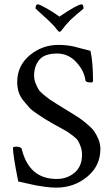

<svg xmlns="http://www.w3.org/2000/svg" viewBox="-20 -858 519 888"><path d="M254.9 -781.2Q338.9 -837.9 357.4 -837.9Q366.2 -837.9 366.2 -818.4Q366.2 -817.4 357.4 -810.5Q348.6 -803.7 333.5 -790.5Q318.4 -777.3 305.7 -765.6Q286.1 -746.1 265.6 -718.8Q260.7 -710.9 254.9 -710.9Q252 -710.9 245.1 -718.8Q231.4 -738.3 204.1 -763.7Q190.4 -776.4 169.4 -795.4Q148.4 -814.5 144.5 -818.4Q144.5 -837.9 154.3 -837.9Q163.1 -837.9 197.3 -818.4Q231.4 -798.8 254.9 -781.2ZM59.6 -478.5Q59.6 -553.7 117.2 -602.1Q174.8 -650.4 251 -650.4Q272.5 -650.4 291.5 -647.9Q310.5 -645.5 322.8 -642.6Q335 -639.6 357.9 -633.3Q380.9 -627 398.4 -623Q410.2 -571.3 410.2 -483.4Q410.2 -476.6 400.4 -476.6Q377 -476.6 375 -486.3Q370.1 -529.3 333.5 -569.8Q296.9 -610.4 244.1 -610.4Q185.5 -610.4 161.6 -581.1Q137.7 -551.8 137.7 -508.8Q137.7 -490.2 144.5 -473.1Q151.4 -456.1 158.2 -444.8Q165 -433.6 183.1 -418.9Q201.2 -404.3 209.5 -398.4Q217.8 -392.6 242.7 -377Q267.6 -361.3 274.4 -357.4Q279.3 -354.5 308.6 -336.4Q337.9 -318.4 348.6 -311Q359.4 -303.7 382.3 -284.7Q405.3 -265.6 415.5 -251Q425.8 -236.3 435.1 -214.4Q444.3 -192.4 444.3 -168.9Q444.3 -90.8 383.3 -40.5Q322.3 9.8 240.2 9.8Q216.8 9.8 190.4 6.3Q164.1 2.9 146.5 -0.5Q128.9 -3.9 102.1 -10.3Q75.2 -16.6 64.5 -18.6Q40 -138.7 40 -173.8Q40 -179.7 55.7 -179.7Q73.2 -179.7 80.1 -170.9Q113.3 -30.3 242.2 -30.3Q291 -30.3 325.2 -59.6Q359.4 -88.9 359.4 -142.6Q359.4 -162.1 353.5 -178.7Q347.7 -195.3 341.3 -206.1Q335 -216.8 318.8 -229Q302.7 -241.2 293.9 -247.1Q285.2 -252.9 261.7 -265.6Q238.3 -278.3 229.5 -283.2Q201.2 -299.8 189.9 -306.6Q178.7 -313.5 152.8 -330.6Q127 -347.7 115.2 -360.8Q103.5 -374 87.9 -393.1Q72.3 -412.1 65.9 -433.6Q59.6 -455.1 59.6 -478.5Z"/></svg>

Font: Crimson Text
Style: Roman
Weight: 400
Version: Version 0.13